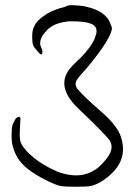

<svg xmlns="http://www.w3.org/2000/svg" viewBox="-20 -670 509 731"><path d="M241.2 -649.4Q246.1 -651.4 272.9 -649.4Q299.8 -647.5 311.5 -643.6Q367.2 -630.9 390.6 -598.6Q397.5 -589.8 406.2 -564.5Q406.2 -526.4 311.5 -412.1Q269.5 -366.2 269.5 -359.4Q264.6 -346.7 274.4 -332Q301.8 -299.8 368.2 -242.2Q418.9 -198.2 436.5 -159.2Q480.5 -49.8 362.3 23.4Q340.8 35.2 326.2 38.1Q311.5 41 269.5 41Q225.6 41 210.4 38.1Q195.3 35.2 166 21.5Q99.6 -10.7 68.4 -42.5Q37.1 -74.2 27.3 -119.1Q23.4 -132.8 24.4 -162.1Q24.4 -192.4 31.2 -202.1Q42 -229.5 55.7 -223.6Q59.6 -219.7 57.6 -213.9Q57.6 -212.9 56.6 -198.7Q55.7 -184.6 55.7 -173.8Q53.7 -152.3 57.6 -131.8Q65.4 -107.4 97.7 -79.1Q137.7 -43 198.2 -16.6Q311.5 25.4 377.9 -56.6Q418 -100.6 398.4 -133.8Q386.7 -153.3 281.2 -253.9Q196.3 -333 239.3 -399.4Q248 -414.1 289.1 -452.1Q329.1 -494.1 340.8 -524.4Q347.7 -542 347.7 -551.8Q347.7 -563.5 338.9 -572.3Q327.1 -583 294.9 -586.9Q277.3 -588.9 243.2 -588.9Q181.6 -583 156.2 -551.8Q132.8 -528.3 132.8 -503.9Q132.8 -499 136.7 -489.3Q143.6 -477.5 140.6 -466.8Q139.6 -463.9 138.7 -462.9Q137.7 -461.9 135.7 -462.9Q133.8 -463.9 130.9 -466.3Q127.9 -468.8 124 -473.6Q110.4 -488.3 106.4 -497.6Q102.5 -506.8 102.5 -529.3Q102.5 -557.6 110.4 -569.3Q117.2 -590.8 158.2 -617.2Q185.5 -633.8 226.6 -643.6Q237.3 -649.4 241.2 -649.4Z"/></svg>

Font: JasonHandwriting2
Style: Regular
Weight: 400
Version: Version 1.05.10